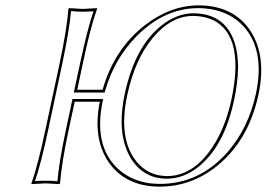

<svg xmlns="http://www.w3.org/2000/svg" viewBox="-20 -678 986 710"><path d="M200.7 -444.8Q228 -574.2 232.9 -645L235.8 -647.9Q237.8 -647.9 286.1 -645Q286.1 -645 338.9 -647.9V-645Q314.5 -577.6 286.6 -444.8L265.6 -346.2H359.4Q401.9 -496.1 516.1 -585Q609.4 -657.2 712.9 -658.2Q844.7 -658.2 907.2 -562Q965.8 -470.2 936 -329.1Q899.4 -157.7 780.3 -62.5Q686.5 11.7 571.3 12.2Q445.3 12.2 382.3 -77.6Q321.8 -165.5 349.1 -301.8H256.3L234.4 -200.2Q207 -70.8 202.1 0L199.2 2.9Q197.3 2.9 148.9 0L96.2 2.9V0Q120.6 -68.8 148.4 -200.2ZM693.4 -619.1Q613.3 -619.1 545.4 -538.6Q479 -459 450.7 -327.1Q416 -164.6 485.4 -79.6Q529.3 -27.3 597.7 -26.9Q692.9 -26.9 763.7 -130.9Q813 -204.1 835.9 -310.1Q882.8 -531.7 780.8 -596.7Q744.1 -618.7 693.4 -619.1ZM210.4 -442.9 158.2 -197.8Q132.3 -75.2 109.4 -8.3Q127.9 -9.8 148.9 -9.8Q174.3 -9.8 192.4 -7.8Q198.2 -78.6 224.6 -202.1L248 -312H361.3L358.9 -299.8Q327.1 -141.6 412.1 -57.6Q455.1 -16.1 518.1 -2.9Q543.9 2 571.3 2Q716.8 2 820.3 -114.3Q898.4 -203.1 926.3 -331.1Q960.9 -493.2 879.4 -582Q836.4 -627.9 770 -642.1Q742.2 -647.9 712.9 -647.9Q587.9 -647.9 484.9 -543.9Q402.8 -460.4 369.1 -343.3L367.2 -335.9H252.9L276.9 -447.3Q303.2 -570.8 325.7 -636.2Q307.1 -634.8 286.1 -634.8Q260.7 -634.8 242.7 -637.2Q236.3 -565.9 210.4 -442.9ZM693.4 -628.9Q812 -628.9 847.7 -520.5Q859.9 -481 860.4 -430.7Q859.9 -375 845.7 -308.1Q808.6 -133.8 709.5 -57.6Q656.2 -17.6 597.7 -17.1Q508.3 -17.1 461.4 -96.7Q429.7 -152.3 429.7 -231Q430.2 -277.8 440.9 -329.1Q481 -517.6 590.8 -593.8Q641.6 -628.4 693.4 -628.9Z"/></svg>

Font: Linux Biolinum Outline O
Style: Italic
Weight: 400
Italic angle: -12°
Designer: Philipp H. Poll
Foundry: Philipp H. Poll
Version: Version 0.6.2